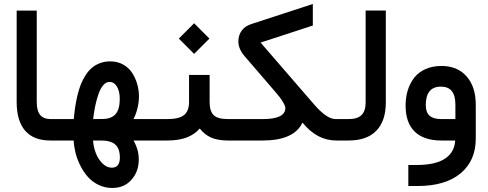

<svg xmlns="http://www.w3.org/2000/svg" viewBox="-20 -704 2443 962"><path d="M254.9 0H232.4Q148.4 0 106 -49.1Q63.5 -98.1 63.5 -192.9V-641.1V-650.9H73.2H154.3H164.1V-641.1V-192.4Q164.1 -148.4 181.4 -127.9Q198.7 -107.4 233.9 -107.4H254.9Q267.1 -107.4 267.1 -57.1V-51.8Q267.1 0 254.9 0Z M738.8 0H648.9Q675.3 45.4 675.3 94.7Q675.3 155.3 638.9 196.5Q602.5 237.8 542 237.8Q505.4 237.8 473.4 222.2Q441.4 206.5 419.7 181.6Q397.9 156.7 382.1 125Q366.2 93.3 358.4 61.5Q350.6 29.8 349.1 0H249.5Q237.3 0 237.3 -51.8V-57.1Q237.3 -107.4 249.5 -107.4H349.6Q352.5 -139.2 356.7 -167.5Q360.8 -195.8 367.9 -225.6Q375 -255.4 384.5 -279.8Q394 -304.2 408.2 -326.4Q422.4 -348.6 439.9 -363.8Q457.5 -378.9 481 -387.7Q504.4 -396.5 532.2 -396.5Q568.8 -396.5 597.4 -380.4Q626 -364.3 642.6 -338.1Q659.2 -312 667.7 -282Q676.3 -252 676.3 -221.2Q676.3 -192.4 668.9 -162.1Q661.6 -131.8 648.9 -107.4H738.8Q751 -107.4 751 -57.1V-51.8Q751 0 738.8 0ZM580.6 85.4Q580.6 41 557.9 20.5Q535.2 0 487.3 0H446.3Q448.2 32.2 460 62.7Q471.7 93.3 493.2 114.7Q514.6 136.2 540 136.2Q580.6 136.2 580.6 85.4ZM580.1 -208.5Q580.1 -246.1 566.2 -269.8Q552.2 -293.5 528.3 -293.5Q511.2 -293.5 497.1 -276.9Q482.9 -260.3 473.1 -231.7Q463.4 -203.1 457 -172.6Q450.7 -142.1 446.8 -107.4L495.1 -107.9Q538.6 -108.4 559.3 -132.6Q580.1 -156.7 580.1 -208.5Z M1132.3 0H1122.1Q1071.8 0 1038.1 -14.6Q1004.4 -29.3 981 -60.1Q953.6 -29.3 914.1 -14.6Q874.5 0 816.9 0H733.4Q721.2 0 721.2 -51.8V-57.1Q721.2 -107.4 733.4 -107.4H819.3Q877.9 -107.4 902.6 -127.9Q927.2 -148.4 927.2 -192.9V-318.8V-328.6H937H1020.5H1030.3V-318.8V-192.9Q1030.3 -147.5 1050.3 -127.4Q1070.3 -107.4 1121.6 -107.4H1132.3Q1144.5 -107.4 1144.5 -57.1V-51.8Q1144.5 0 1132.3 0ZM876 -510.7 952.6 -587.4 1029.3 -510.7 952.6 -434.1Z M1672.4 0H1665Q1567.9 0 1495.6 -89.8Q1453.1 0 1296.4 0H1127.4Q1115.2 0 1115.2 -51.8V-57.1Q1115.2 -107.4 1127.4 -107.4H1297.4Q1409.7 -107.4 1409.7 -163.1Q1409.7 -173.3 1396.5 -195.1Q1383.3 -216.8 1357.4 -246.1L1204.1 -424.3Q1174.3 -459 1174.3 -497.1Q1174.8 -529.3 1191.7 -551.5Q1208.5 -573.7 1239.3 -583.5L1547.4 -684.1V-670.9V-583.5V-576.2L1285.6 -490.7L1554.7 -179.7Q1617.7 -107.4 1660.6 -107.4H1672.4Q1684.6 -107.4 1684.6 -57.1V-51.8Q1684.6 0 1672.4 0Z M1667.5 -107.4H1727.1Q1771 -107.4 1791.5 -127.7Q1812 -147.9 1812 -190.9V-641.6V-651.4H1821.8H1903.3H1913.1V-641.6V-191.4Q1913.1 -98.1 1865.7 -49.1Q1818.4 0 1726.6 0H1667.5Q1655.3 0 1655.3 -51.8V-57.1Q1655.3 -107.4 1667.5 -107.4Z M2363.8 -179.7V-9.8Q2363.8 101.1 2287.6 164.6Q2211.4 228 2071.8 228H2035.6H2025.9V218.3V132.3V122.6H2035.6H2068.8Q2161.1 122.6 2209.2 91.1Q2257.3 59.6 2260.7 0H2191.9Q2103.5 0 2057.9 -44.4Q2012.2 -88.9 2012.2 -175.3Q2012.2 -217.8 2023.7 -253.7Q2035.2 -289.6 2056.9 -316.4Q2078.6 -343.3 2113.3 -358.4Q2147.9 -373.5 2191.4 -373.5Q2272.5 -373.5 2318.1 -321Q2363.8 -268.6 2363.8 -179.7ZM2113.3 -177.2Q2113.3 -141.6 2132.1 -124.5Q2150.9 -107.4 2191.4 -107.4H2261.7V-180.2Q2261.7 -270 2189.5 -270Q2113.3 -270 2113.3 -177.2Z"/></svg>

Font: Shabnam Medium FD
Style: Medium-FD
Weight: 500
Foundry: DejaVu fonts team - Redesigned by Saber Rastikerdar - Based on Vazir font
Version: Version 5.0.0